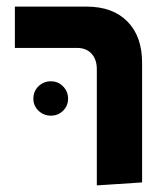

<svg xmlns="http://www.w3.org/2000/svg" viewBox="-20 -556 508 581"><path d="M273 -347Q273 -376 257 -393.5Q241 -411 213 -411H25V-536H242Q321 -536 365.5 -491Q410 -446 410 -366V-4L273 5ZM81 -257Q81 -280 96.5 -295Q112 -310 134 -310Q156 -310 171 -294.5Q186 -279 186 -257Q186 -236 171 -221Q156 -206 134 -206Q112 -206 96.5 -221Q81 -236 81 -257Z"/></svg>

Font: Secular One
Style: Regular
Weight: 400
Designer: Michal Sahar
Foundry: Hagilda
Version: Version 1.000